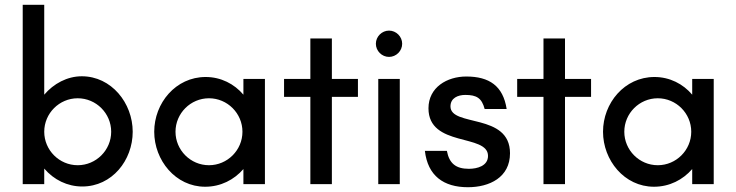

<svg xmlns="http://www.w3.org/2000/svg" viewBox="-20 -770 3080 803"><path d="M305 -359C382 -359 445 -296 445 -219C445 -142 382 -79 305 -79C228 -79 165 -142 165 -219C165 -296 228 -359 305 -359ZM324 10C449 10 535 -100 535 -219C535 -339 446 -451 322 -451C261 -451 204 -420 165 -374V-750H75V0H165V-65C205 -18 262 10 324 10Z M854 -359C931 -359 994 -296 994 -219C994 -142 931 -79 854 -79C777 -79 714 -142 714 -219C714 -296 777 -359 854 -359ZM998 -374C960 -419 904 -448 840 -448C715 -448 625 -339 625 -219C625 -100 714 11 838 11C903 11 959 -18 998 -63V0H1088V-440H998Z M1278 -365V0H1368V-365H1477V-440H1368V-609H1278V-440H1168V-365Z M1552 -587C1552 -557 1577 -532 1607 -532C1637 -532 1662 -557 1662 -587C1662 -617 1637 -642 1607 -642C1577 -642 1552 -617 1552 -587ZM1652 0V-440H1562V0Z M1937 13C2027 13 2113 -28 2113 -129C2113 -299 1864 -238 1864 -325C1864 -360 1895 -373 1926 -373C1973 -373 1995 -360 2007 -314H2099C2084 -411 2026 -450 1930 -450C1850 -450 1772 -405 1772 -317C1772 -153 2021 -212 2021 -118C2021 -76 1976 -64 1941 -64C1887 -64 1859 -86 1849 -139H1757C1769 -35 1835 13 1937 13Z M2253 -365V0H2343V-365H2452V-440H2343V-609H2253V-440H2143V-365Z M2731 -359C2808 -359 2871 -296 2871 -219C2871 -142 2808 -79 2731 -79C2654 -79 2591 -142 2591 -219C2591 -296 2654 -359 2731 -359ZM2875 -374C2837 -419 2781 -448 2717 -448C2592 -448 2502 -339 2502 -219C2502 -100 2591 11 2715 11C2780 11 2836 -18 2875 -63V0H2965V-440H2875Z"/></svg>

Font: Glacial Indifference
Style: Medium
Weight: 500
Version: Version 1.001